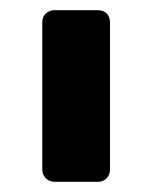

<svg xmlns="http://www.w3.org/2000/svg" viewBox="-20 -591 299 377"><path d="M87 -234Q77 -234 70 -241Q63 -248 63 -258V-547Q63 -558 70 -564.5Q77 -571 87 -571H172Q183 -571 189.5 -564.5Q196 -558 196 -547V-258Q196 -248 189.5 -241Q183 -234 172 -234Z"/></svg>

Font: Rubik AZ
Style: Regular
Weight: 500
Designer: Hubert and Fischer
Foundry: Hubert & Fischer
Version: Version 2.000